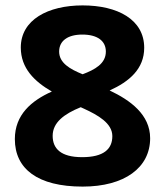

<svg xmlns="http://www.w3.org/2000/svg" viewBox="-20 -774 612 711"><path d="M286 -754C158 -754 57 -701 57 -598C57 -521 108 -472 172 -435C96 -401 35 -349 35 -259C35 -149 119 -83 286 -83C441 -83 536 -153 536 -262C536 -350 462 -403 386 -439C459 -472 514 -519 514 -597C514 -702 415 -754 286 -754ZM285 -646C340 -646 372 -623 372 -583C372 -538 331 -516 286 -499C239 -518 199 -541 199 -583C199 -623 231 -646 285 -646ZM175 -271C175 -320 217 -352 279 -377L292 -371C342 -348 396 -318 396 -270C396 -222 364 -192 284 -192C205 -192 175 -224 175 -271Z"/></svg>

Font: Noto Sans Telugu UI
Style: Bold
Weight: 700
Designer: Jelle Bosma - Monotype Design Team
Foundry: Monotype Imaging Inc.
Version: Version 2.005